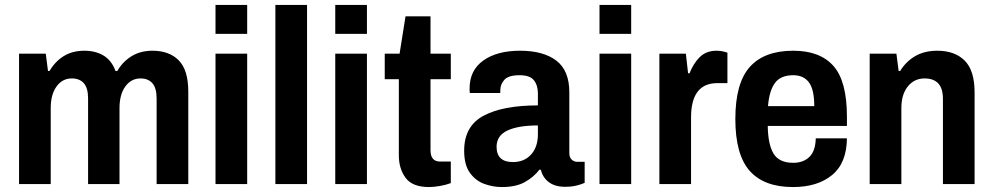

<svg xmlns="http://www.w3.org/2000/svg" viewBox="-20 -744 4012 776"><path d="M57 0V-527H165L174 -457H180Q203 -496 238 -517.5Q273 -539 321 -539Q366 -539 398.5 -519.5Q431 -500 447 -457H454Q476 -495 512 -517Q548 -539 596 -539Q664 -539 702.5 -500Q741 -461 741 -373V0H613V-346Q613 -388 596 -407.5Q579 -427 548 -427Q510 -427 486.5 -394.5Q463 -362 463 -307V0H336V-346Q336 -388 319 -407.5Q302 -427 270 -427Q232 -427 208.5 -394.5Q185 -362 185 -307V0Z M851 -607V-724H979V-607ZM851 0V-527H979V0Z M1093 0V-724H1221V0Z M1335 -607V-724H1463V-607ZM1335 0V-527H1463V0Z M1714 12Q1647 12 1619.5 -25Q1592 -62 1592 -116V-424H1535V-527H1595L1619 -678H1720V-527H1802V-424H1720V-137Q1720 -91 1759 -91H1802V-4Q1784 3 1759 7.5Q1734 12 1714 12Z M2008 12Q1973 12 1938 -0.5Q1903 -13 1879.5 -45Q1856 -77 1856 -135Q1856 -234 1934 -276Q2012 -318 2154 -318V-366Q2154 -399 2138 -419.5Q2122 -440 2080 -440Q2035 -440 2018.5 -421.5Q2002 -403 2002 -379V-368H1879Q1878 -372 1878 -376.5Q1878 -381 1878 -387Q1878 -460 1933.5 -499.5Q1989 -539 2082 -539Q2176 -539 2228.5 -499Q2281 -459 2281 -371V-125Q2281 -108 2290.5 -99Q2300 -90 2313 -90H2343V-5Q2330 1 2310 6Q2290 11 2264 11Q2223 11 2198 -8Q2173 -27 2166 -58H2160Q2137 -28 2101 -8Q2065 12 2008 12ZM2053 -89Q2099 -89 2126.5 -119.5Q2154 -150 2154 -201V-237Q2075 -237 2031 -216.5Q1987 -196 1987 -151Q1987 -89 2053 -89Z M2403 -607V-724H2531V-607ZM2403 0V-527H2531V0Z M2645 0V-527H2752L2761 -448H2767Q2782 -487 2808 -513Q2834 -539 2876 -539Q2889 -539 2901 -536.5Q2913 -534 2920 -531V-408H2879Q2773 -408 2773 -269V0Z M3185 12Q3068 12 3010 -53.5Q2952 -119 2952 -263Q2952 -408 3010.5 -473.5Q3069 -539 3186 -539Q3294 -539 3348.5 -477.5Q3403 -416 3403 -272V-235H3083Q3084 -160 3106.5 -123Q3129 -86 3186 -86Q3227 -86 3251.5 -110Q3276 -134 3277 -185H3403Q3402 -85 3343 -36.5Q3284 12 3185 12ZM3084 -315H3271Q3271 -382 3249.5 -411Q3228 -440 3186 -440Q3135 -440 3112 -408.5Q3089 -377 3084 -315Z M3495 0V-527H3603L3612 -457H3618Q3642 -496 3679.5 -517.5Q3717 -539 3768 -539Q3839 -539 3879 -499Q3919 -459 3919 -370V0H3791V-344Q3791 -387 3772 -407Q3753 -427 3717 -427Q3675 -427 3649 -394.5Q3623 -362 3623 -307V0Z"/></svg>

Font: Archivo SemiCondensed
Style: Bold
Weight: 680
Width: 4
Designer: Hector Gatti
Foundry: Omnibus-Type
Version: Version 2.001; ttfautohint (v1.8.3)